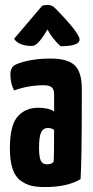

<svg xmlns="http://www.w3.org/2000/svg" viewBox="-20 -747 378 777"><path d="M151 -724Q161 -727 173 -727Q191 -727 204 -713Q302 -613 302 -587Q302 -560 225 -560Q192 -590 172 -628Q134 -561 110 -561Q56 -561 37 -590ZM22 -446Q22 -470 36 -481Q49 -491 90 -500.5Q131 -510 185 -510Q254 -510 282.5 -482.5Q311 -455 311 -388V-341Q311 -96 306 -22Q252 10 162 10Q130 10 108 5Q86 0 64 -15.5Q42 -31 31 -63.5Q20 -96 20 -146Q20 -240 51.5 -275.5Q83 -311 135 -311Q176 -311 199 -296V-365Q199 -385 189.5 -393.5Q180 -402 157 -402Q95 -402 37 -381Q22 -410 22 -446ZM199 -221Q190 -229 173 -229Q155 -229 146.5 -211.5Q138 -194 138 -149Q138 -112 145 -97Q152 -82 170 -82Q188 -82 197 -92Q199 -114 199 -221Z"/></svg>

Font: Yanone Kaffeesatz Bold
Style: Regular
Weight: 700
Designer: Yanone (Cyrillic: Daniel Pouzeot)
Foundry: Yanone
Version: Version 1.003;PS 001.003;hotconv 1.0.88;makeotf.lib2.5.64775